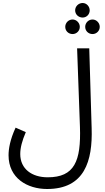

<svg xmlns="http://www.w3.org/2000/svg" viewBox="-20 -1029 697 1280"><path d="M531 -912C557 -912 578 -933 578 -960C578 -986 557 -1009 531 -1009C503 -1009 481 -986 481 -960C481 -933 503 -912 531 -912ZM464 -802C490 -802 512 -823 512 -850C512 -876 490 -899 464 -899C436 -899 415 -876 415 -850C415 -823 436 -802 464 -802ZM597 -802C623 -802 645 -823 645 -850C645 -876 623 -899 597 -899C569 -899 548 -876 548 -850C548 -823 569 -802 597 -802ZM37 6C37 159 162 231 294 231C544 231 598 44 591 -174L575 -707H494L513 -183C521 46 476 153 298 153C192 153 115 97 115 -2C115 -43 127 -90 152 -148L84 -178C47 -98 37 -36 37 6Z"/></svg>

Font: Noto Sans Arabic SemCond
Style: Regular
Weight: 400
Width: 4
Designer: Monotype Design Team, Nadine Chahine, Nizar Qandah and Khaled Hosny
Foundry: Monotype Imaging Inc.
Version: Version 2.012